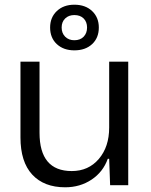

<svg xmlns="http://www.w3.org/2000/svg" viewBox="-20 -787 641 816"><path d="M257 9Q167 9 117 -45Q67 -99 67 -203V-525H148V-223Q148 -60 285 -60Q356 -60 400 -111.5Q444 -163 444 -245V-525H525V0H448L444 -112H438Q418 -56 369 -23.5Q320 9 257 9ZM296 -573Q250 -573 221.5 -599.5Q193 -626 193 -670Q193 -713 221.5 -740Q250 -767 296 -767Q343 -767 371.5 -740Q400 -713 400 -670Q400 -626 371.5 -599.5Q343 -573 296 -573ZM296 -616Q321 -616 335.5 -631Q350 -646 350 -670Q350 -694 335.5 -708.5Q321 -723 296 -723Q272 -723 257 -708.5Q242 -694 242 -670Q242 -646 257 -631Q272 -616 296 -616Z"/></svg>

Font: Mona Sans
Style: Regular
Weight: 400
Designer: Deni Anggara
Foundry: GitHub
Version: Version 2.000;Glyphs 3.2.3 (3260)